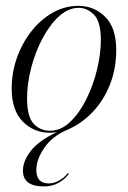

<svg xmlns="http://www.w3.org/2000/svg" viewBox="-20 -458 448 674"><path d="M255 -437.5Q310 -437.5 349 -399.2Q388 -361 388 -282Q388 -217 366 -161.2Q344 -105.5 305 -64.5Q266 -23.5 215.5 -2Q163.5 20 135.5 61Q107.5 102 107.5 138.5Q107.5 186 151.5 186Q169 186 186.8 176.2Q204.5 166.5 215 153Q217.5 149 220.5 150Q222 151.5 219 155.5Q208 171 185.5 183.8Q163 196.5 134 196.5Q60.5 196.5 60.5 141Q60.5 107 88.5 71.2Q116.5 35.5 179.5 6Q171 7.5 165.2 7.8Q159.5 8 155 8Q99 8 60 -31.2Q21 -70.5 21 -147.5Q21 -202.5 39.2 -254.5Q57.5 -306.5 89.8 -347.8Q122 -389 164.5 -413.2Q207 -437.5 255 -437.5ZM155.5 1Q193.5 1 226 -29.8Q258.5 -60.5 282.8 -109.2Q307 -158 320.5 -213.2Q334 -268.5 334 -317.5Q334 -382 310 -406.2Q286 -430.5 256.5 -430.5Q220 -430.5 187.2 -400.8Q154.5 -371 129.2 -323.2Q104 -275.5 89.5 -220Q75 -164.5 75 -112.5Q75 -48.5 98 -23.8Q121 1 155.5 1Z"/></svg>

Font: Fraunces 144pt S000 Light
Style: Italic
Weight: 300
Italic angle: -16°
Version: Version 1.000; ttfautohint (v1.8.3)